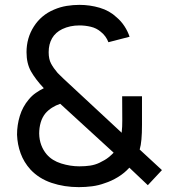

<svg xmlns="http://www.w3.org/2000/svg" viewBox="-20 -754 697 789"><path d="M304 15Q244 15 192 -2.5Q140 -20 105 -57.5Q78 -87.5 64.8 -123.8Q51.5 -160 50 -200.5Q50 -240 61.5 -277.8Q73 -315.5 98 -345Q111 -361 127.2 -372.2Q143.5 -383.5 160 -391.5Q125.5 -428.5 107.2 -461Q89 -493.5 89 -539.5Q89 -598 119.2 -645.2Q149.5 -692.5 202 -714.5Q227.5 -725.5 254.2 -729.8Q281 -734 306.5 -734Q349.5 -734 390 -722Q430.5 -710 459 -683Q478 -667 491.5 -646.2Q505 -625.5 512.5 -603L425.5 -580.5Q416 -606 394 -623.5Q376.5 -638.5 353.2 -644Q330 -649.5 306.5 -649.5Q267.5 -649.5 236 -634.5Q208 -621 194 -596.8Q180 -572.5 180 -539.5Q180 -511 189.8 -492.8Q199.5 -474.5 217 -454Q227.5 -443 240.8 -430.8Q254 -418.5 268 -405.5L480 -208.5Q481.5 -221 482 -234Q482.5 -247 482.5 -259L482 -358.5H563.5V-241.5Q563.5 -206 561.2 -181Q559 -156 554 -139.5L645.5 -55L587.5 7L511.5 -65Q492 -43 465 -26.5Q438 -10 411 -1.5Q385.5 8 358.5 11.5Q331.5 15 304 15ZM306 -70.5Q330.5 -70.5 350.5 -73.5Q370.5 -76.5 388.5 -85Q412.5 -96.5 425.5 -107Q438.5 -117.5 447 -126.5L227.5 -327.5Q209.5 -321.5 193.8 -311.5Q178 -301.5 166.5 -288Q153.5 -272 147.2 -250.5Q141 -229 141 -205Q141.5 -179.5 149.5 -158Q157.5 -136.5 172 -119.5Q194 -94 231.5 -82.2Q269 -70.5 306 -70.5Z"/></svg>

Font: Manrope ExtraLight Medium
Style: Regular
Weight: 500
Version: Version 4.504